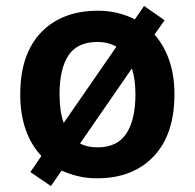

<svg xmlns="http://www.w3.org/2000/svg" viewBox="-20 -589 654 645"><path d="M566 -272Q566 -137 496 -63.5Q426 10 306 10Q273 10 243 3Q213 -4 187 -16L151 36L82 -11L119 -65Q85 -101 66.5 -153Q48 -205 48 -272Q48 -407 118 -480Q188 -553 309 -553Q376 -553 433 -524L464 -569L533 -521L499 -473Q531 -437 548.5 -386.5Q566 -336 566 -272ZM180 -272Q180 -244 183.5 -219.5Q187 -195 194 -176L371 -432Q344 -448 307 -448Q240 -448 210 -403Q180 -358 180 -272ZM435 -272Q435 -323 423 -359L249 -107Q272 -94 308 -94Q374 -94 404.5 -140.5Q435 -187 435 -272Z"/></svg>

Font: Noto Sans Kawi SemiBold
Style: Regular
Weight: 600
Designer: Fadhl Haqq
Version: Version 1.000